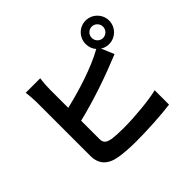

<svg xmlns="http://www.w3.org/2000/svg" viewBox="-190 -1084 1381 1381"><g transform="rotate(-45 500.0 -393.5)"><path d="M299 -663C299 -691 302 -736 307 -767H159C164 -736 167 -685 167 -663V-118C167 -30 216 16 304 31C347 38 407 43 472 43C581 43 735 35 828 22V-124C746 -103 584 -89 480 -89C434 -89 395 -91 364 -95C319 -104 299 -115 299 -158V-343C478 -387 639 -443 808 -512L767 -609C786 -596 807 -590 831 -590C897 -590 951 -644 951 -710C951 -776 897 -830 831 -830C765 -830 712 -776 712 -710C712 -679 722 -652 741 -631C617 -561 435 -506 299 -474ZM831 -652C800 -652 774 -678 774 -710C774 -742 800 -768 831 -768C863 -768 889 -742 889 -710C889 -678 863 -652 831 -652Z"/></g></svg>

Font: Spoqa Han Sans Neo Bold
Style: Bold
Weight: 700
Designer: [Spoqa Han Sans Neo] Dong-huui Kim  Younghwa Kang  Yujin Lee  [Noto Sans] Ryoko NISHIZUKA  (kana & ideographs); Paul D. 
Foundry: Spoqa (http://www.spoqa-han-sans.com)
Version: Version 1.000